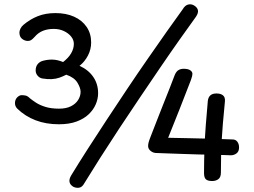

<svg xmlns="http://www.w3.org/2000/svg" viewBox="-20 -848 1204 910"><path d="M846 -804Q857 -823 872 -826.5Q887 -830 900 -822Q915 -813 918 -800Q921 -787 909 -769Q875 -722 831.5 -660.5Q788 -599 740 -528.5Q692 -458 642 -384Q592 -310 544.5 -238Q497 -166 455 -100Q413 -34 380 20Q370 39 355.5 41.5Q341 44 327 37Q297 18 317 -16Q351 -72 394 -139Q437 -206 485 -279Q533 -352 582.5 -426Q632 -500 680 -569Q728 -638 770.5 -698.5Q813 -759 846 -804ZM259 -259Q198 -259 148.5 -278Q99 -297 62 -333Q51 -344 51 -359Q51 -376 61.5 -386.5Q72 -397 83 -397Q92 -397 101.5 -395Q111 -393 122 -382Q133 -373 150.5 -361.5Q168 -350 195 -341.5Q222 -333 260 -333Q294 -333 316.5 -344.5Q339 -356 350.5 -374.5Q362 -393 362 -413Q362 -431 347 -456Q332 -481 294 -494Q279 -486 262 -480Q245 -474 225 -473Q205 -472 181 -476Q168 -478 158.5 -489Q149 -500 149 -514Q149 -532 158.5 -544Q168 -556 184 -560Q206 -566 229 -565.5Q252 -565 279 -554Q305 -574 317.5 -596Q330 -618 330 -640Q330 -659 317 -675Q304 -691 282.5 -701Q261 -711 235 -711Q206 -711 183.5 -702Q161 -693 144 -673Q134 -662 127.5 -658Q121 -654 112 -654Q97 -654 84.5 -664Q72 -674 72 -694Q72 -702 77 -712.5Q82 -723 92 -731Q123 -757 159.5 -771.5Q196 -786 243 -786Q293 -786 331 -769Q369 -752 390.5 -720.5Q412 -689 412 -647Q412 -614 397 -585Q382 -556 357 -536Q399 -517 422 -483.5Q445 -450 445 -406Q445 -380 434 -354Q423 -328 400.5 -306.5Q378 -285 343 -272Q308 -259 259 -259ZM808 -492Q815 -509 825.5 -515.5Q836 -522 851 -522Q871 -522 881.5 -515Q892 -508 892 -498Q892 -494 890.5 -487Q889 -480 885 -469Q857 -397 831.5 -331.5Q806 -266 777 -195Q822 -194 875.5 -193Q929 -192 984 -190.5Q1039 -189 1085 -187Q1098 -186 1105.5 -175.5Q1113 -165 1113 -149Q1113 -130 1101 -121Q1089 -112 1074 -112Q1069 -112 1047 -113Q1025 -114 991.5 -114.5Q958 -115 919.5 -116Q881 -117 842.5 -118.5Q804 -120 771.5 -121Q739 -122 718 -123Q704 -124 693 -133.5Q682 -143 682 -156Q682 -163 684 -171.5Q686 -180 691 -193Q693 -198 702 -221.5Q711 -245 725 -280.5Q739 -316 754.5 -355.5Q770 -395 784.5 -431Q799 -467 808 -492ZM965 -370Q967 -387 977 -396Q987 -405 1006 -405Q1026 -405 1037 -396Q1048 -387 1046 -367Q1040 -306 1036.5 -264Q1033 -222 1031 -187.5Q1029 -153 1028 -116.5Q1027 -80 1027 -30Q1027 -8 1015 1Q1003 10 986 10Q965 10 956 2Q947 -6 947 -28Q947 -83 949 -141Q951 -199 955.5 -257Q960 -315 965 -370Z"/></svg>

Font: Playpen Sans
Style: Regular
Weight: 400
Designer: Laura Meseguer, Veronika Burian, José Scaglione, Kostas Bartsokas, Vera Evstafieva, Tom Grace, Yorlmar Campos
Foundry: TypeTogether
Version: Version 2.000